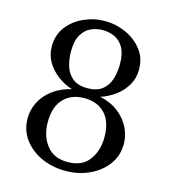

<svg xmlns="http://www.w3.org/2000/svg" viewBox="-111 -827 823 929"><g transform="rotate(15 300.0 -363.0)"><path d="M301 12Q236 12 181 -13Q126 -38 93 -83Q60 -128 60 -187Q60 -230 80 -269Q100 -308 138.5 -337Q177 -366 231 -378Q192 -390 158.5 -415Q125 -440 104 -475Q83 -510 83 -553Q83 -611 114.5 -652Q146 -693 196 -715.5Q246 -738 301 -738Q356 -738 406 -715.5Q456 -693 488 -652Q520 -611 520 -553Q520 -511 500 -476Q480 -441 446.5 -416Q413 -391 373 -378Q428 -366 465.5 -336.5Q503 -307 522.5 -268Q542 -229 542 -187Q542 -128 509 -83Q476 -38 421 -13Q366 12 301 12ZM301 -32Q373 -32 408 -79Q443 -126 443 -194Q443 -272 404.5 -312Q366 -352 301 -352Q237 -352 198 -312Q159 -272 159 -194Q159 -126 195 -79Q231 -32 301 -32ZM301 -402Q349 -402 376 -424Q403 -446 413.5 -481Q424 -516 424 -554Q424 -607 406.5 -637.5Q389 -668 361 -680.5Q333 -693 301 -693Q271 -693 243 -680.5Q215 -668 197 -637.5Q179 -607 179 -554Q179 -515 189.5 -480.5Q200 -446 226.5 -424Q253 -402 301 -402Z"/></g></svg>

Font: Zen Old Mincho
Style: Regular
Weight: 400
Designer: Yoshimichi Ohira
Foundry: Positype
Version: Version 1.001